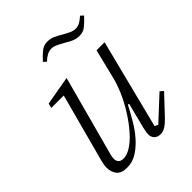

<svg xmlns="http://www.w3.org/2000/svg" viewBox="-205 -833 961 961"><g transform="rotate(-45 275.0 -352.5)"><path d="M132 12Q93 12 76 -8.5Q59 -29 59 -61Q59 -72 61 -83Q63 -94 66 -106L163 -468H75L81 -493L235 -520L120 -94Q116 -81 116 -68Q116 -33 151 -33Q174 -33 199 -47.5Q224 -62 250 -88Q272 -110 295 -141Q318 -172 338.5 -207Q359 -242 375 -280Q391 -318 400 -354L439 -512H496L376 -38L394 -30L517 -144L534 -129L456 -46Q424 -11 405.5 0.5Q387 12 370 12Q348 12 336 0Q324 -12 324 -32Q324 -40 326.5 -52.5Q329 -65 331 -74L365 -207L358 -209Q339 -173 316 -133.5Q293 -94 265 -62Q237 -30 204 -9Q171 12 132 12ZM431 -623Q410 -623 393 -630Q376 -637 353 -651Q330 -664 314.5 -671Q299 -678 284 -678Q269 -678 254.5 -670.5Q240 -663 223 -647L208 -661Q229 -684 249 -700.5Q269 -717 295 -717Q316 -717 333 -710Q350 -703 373 -689Q396 -676 411.5 -669Q427 -662 442 -662Q457 -662 471.5 -669.5Q486 -677 503 -693L518 -679Q497 -656 477 -639.5Q457 -623 431 -623Z"/></g></svg>

Font: IBM Plex Serif Light
Style: Italic
Weight: 300
Italic angle: -14°
Designer: Mike Abbink, Paul van der Laan, Pieter van Rosmalen
Foundry: Bold Monday
Version: Version 3.001